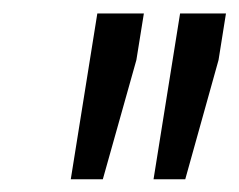

<svg xmlns="http://www.w3.org/2000/svg" viewBox="-20 -782 361 290"><path d="M310.1 -691.4 259.8 -511.2H211.9L252 -761.7H321.3ZM186 -691.4 135.3 -511.2H86.9L127 -761.7H197.3Z"/></svg>

Font: RobotoCondensed-Italic
Style: Italic
Weight: 400
Designer: Google
Version: Version 1.200311; 2013